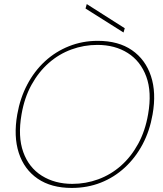

<svg xmlns="http://www.w3.org/2000/svg" viewBox="-20 -913 801 945"><path d="M333 12Q232 12 165.5 -33.5Q99 -79 72.5 -160.5Q46 -242 65 -350Q79 -430 114 -496.5Q149 -563 201 -611Q253 -659 319.5 -685.5Q386 -712 461 -712Q563 -712 629.5 -666Q696 -620 723 -538.5Q750 -457 731 -350Q717 -269 682 -203Q647 -137 594.5 -88.5Q542 -40 476 -14Q410 12 333 12ZM336 -8Q402 -8 463.5 -30.5Q525 -53 575 -97Q625 -141 660 -205Q695 -269 709 -351Q728 -460 700 -536Q672 -612 609 -652Q546 -692 459 -692Q393 -692 331.5 -669.5Q270 -647 220 -603Q170 -559 135 -495.5Q100 -432 86 -350Q67 -241 94.5 -164.5Q122 -88 186 -48Q250 -8 336 -8ZM588 -753 401 -871 407 -893 594 -774Z"/></svg>

Font: DM Sans 18pt Thin
Style: Italic
Weight: 250
Italic angle: -10°
Designer: Colophon Foundry, Jonny Pinhorn
Foundry: Colophon Foundry
Version: Version 4.004;gftools[0.9.30]